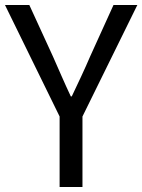

<svg xmlns="http://www.w3.org/2000/svg" viewBox="-21 -753 573 773"><path d="M219 0H311V-284L532 -733H436L342 -526C319 -472 294 -420 268 -365H264C238 -420 216 -472 192 -526L97 -733H-1L219 -284Z"/></svg>

Font: Noto Sans CJK SC
Style: Regular
Weight: 400
Designer: Ryoko NISHIZUKA 西塚涼子 (kana, bopomofo & ideographs); Paul D. Hunt (Latin, Greek & Cyrillic); Sandoll Communications 산돌커뮤니
Foundry: Adobe
Version: Version 2.004;hotconv 1.0.118;makeotfexe 2.5.65603